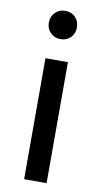

<svg xmlns="http://www.w3.org/2000/svg" viewBox="-84 -768 425 808"><g transform="rotate(10 128.0 -364.0)"><path d="M80 0V-517H176V0ZM128 -607Q102.5 -607 85.2 -624.2Q68 -641.5 68 -667Q68 -693.5 85.2 -710.8Q102.5 -728 128 -728Q154.5 -728 171.2 -710.8Q188 -693.5 188 -667Q188 -641.5 171.2 -624.2Q154.5 -607 128 -607Z"/></g></svg>

Font: Expletus Sans
Style: Regular
Weight: 400
Designer: Jasper de Waard
Foundry: Designtown
Version: Version 7.500